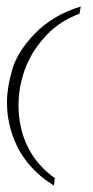

<svg xmlns="http://www.w3.org/2000/svg" viewBox="-20 -561 288 596"><path d="M87.5 -455.8Q143.3 -514.2 230.8 -540.8L226.7 -518.3Q157.5 -493.3 110.8 -436.7Q62.5 -379.2 46.7 -310Q37.5 -275.8 37.5 -235Q37.5 -198.3 44.2 -169.2Q65 -69.2 150 -8.3L147.5 15Q35 -54.2 8.3 -179.2Q1.7 -208.3 1.7 -245Q1.7 -288.3 17.5 -343.3Q33.3 -400 87.5 -455.8Z"/></svg>

Font: Sirivennela
Style: Regular
Weight: 400
Designer: Appaji Ambarisha Darbha
Foundry: Appaji Ambarisha Darbha
Version: Version 1.00; ttfautohint (v1.8.4.7-5d5b)